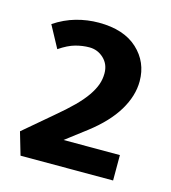

<svg xmlns="http://www.w3.org/2000/svg" viewBox="-72 -918 474 533"><g transform="rotate(15 164.5 -651.5)"><path d="M141 -785Q122 -785 101.5 -779.5Q81 -774 56 -757L22 -820Q52 -840 84 -849Q116 -858 149 -858Q221 -858 260.5 -821.5Q300 -785 300 -730Q300 -688 274.5 -645.5Q249 -603 197 -563L138 -518H300V-445H34L15 -510L95 -578Q125 -603 145 -623Q165 -643 177 -660.5Q189 -678 194.5 -693.5Q200 -709 200 -726Q200 -752 182.5 -768.5Q165 -785 141 -785Z"/></g></svg>

Font: Mukta
Style: Bold
Weight: 700
Designer: Girish Dalvi and Yashodeep Gholap
Foundry: Ek Type
Version: Version 2.538;PS 1.002;hotconv 16.6.51;makeotf.lib2.5.65220;